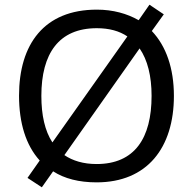

<svg xmlns="http://www.w3.org/2000/svg" viewBox="-20 -766 821 817"><path d="M720 -358C720 -475 687 -570 626 -634L677 -705L616 -746L570 -680C521 -708 461 -725 392 -725C168 -725 61 -578 61 -359C61 -243 90 -148 149 -83L97 -9L158 31L206 -37C254 -6 316 10 391 10C606 10 720 -137 720 -358ZM156 -358C156 -538 230 -646 392 -646C445 -646 488 -634 522 -611L203 -160C171 -209 156 -276 156 -358ZM625 -358C625 -178 553 -68 391 -68C335 -68 289 -82 254 -106L574 -560C608 -511 625 -442 625 -358Z"/></svg>

Font: Noto Sans Gurmukhi UI
Style: Regular
Weight: 400
Designer: Jelle Bosma - Monotype Design Team
Foundry: Monotype Imaging Inc.
Version: Version 2.004